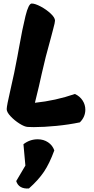

<svg xmlns="http://www.w3.org/2000/svg" viewBox="-20 -720 533 1089"><path d="M464 -98Q464 -57 433 -26Q371 -13 300 -6Q229 1 172 1Q148 1 137 0Q119 -1 90.5 -19Q62 -37 40 -60.5Q18 -84 18 -101Q18 -119 40 -214Q61 -303 79 -401L87 -445Q107 -558 124.5 -629Q142 -700 160 -700Q179 -700 211 -683Q243 -666 267.5 -643Q292 -620 292 -603Q292 -593 281.5 -554.5Q271 -516 269 -507Q236 -390 217 -303Q204 -241 178 -137Q295 -149 405 -187Q433 -174 448.5 -150Q464 -126 464 -98ZM72 307 124 219 113 98Q149 70 194 70Q227 70 252.5 87Q278 104 288 133Q261 207 229.5 254Q198 301 144 349Q116 351 97.5 340.5Q79 330 72 307Z"/></svg>

Font: Mogra
Style: Regular
Weight: 400
Designer: Lipi Raval
Foundry: Lipi Raval
Version: Version 1.002;PS 1.002;hotconv 1.0.88;makeotf.lib2.5.647800;